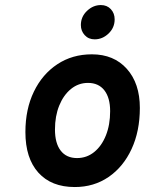

<svg xmlns="http://www.w3.org/2000/svg" viewBox="-20 -742 584 774"><path d="M281.4 12Q187 12 134.7 -46Q82.4 -104.1 82.4 -209.6Q82.4 -301.8 116.5 -372.4Q150.6 -443 211.1 -483Q271.5 -523 350.4 -523Q439 -523 491.4 -464.4Q543.8 -405.7 543.8 -307Q543.8 -213.2 510.4 -141.2Q477 -69.2 417.8 -28.6Q358.6 12 281.4 12ZM290.6 -104.8Q329.6 -104.8 359.7 -129.1Q389.8 -153.4 406.9 -196.1Q424 -238.8 424 -293.8Q424 -348.1 400.6 -378Q377.3 -407.8 334.6 -407.8Q296.4 -407.8 266.2 -383.4Q236.1 -358.9 218.8 -316.5Q201.6 -274.1 201.6 -220Q201.6 -164.5 224.7 -134.7Q247.8 -104.8 290.6 -104.8ZM361.6 -583.4Q337.1 -583.4 321.6 -600.2Q306 -617.1 306 -641Q306 -674.6 330.7 -698.1Q355.4 -721.6 386.6 -721.6Q411.5 -721.6 426.9 -705Q442.2 -688.4 442.2 -664Q442.2 -630.4 417.7 -606.9Q393.2 -583.4 361.6 -583.4Z"/></svg>

Font: Overpass
Style: Italic
Weight: 400
Italic angle: -10°
Designer: Delve Withrington, Dave Bailey, Thomas Jockin
Foundry: Delve Fonts LLC
Version: Version 4.000